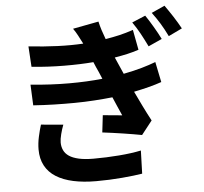

<svg xmlns="http://www.w3.org/2000/svg" viewBox="-60 -925 1120 1052"><g transform="rotate(-5 500.0 -399.5)"><path d="M274 -261Q265 -238 258 -210.5Q251 -183 251 -165Q251 -142 260 -122.5Q269 -103 289 -89.5Q309 -76 342 -68.5Q375 -61 423 -61Q494 -61 563.5 -66.5Q633 -72 685 -83L681 44Q639 51 570 57Q501 63 427 63Q357 63 301.5 51Q246 39 207 14.5Q168 -10 147.5 -48Q127 -86 127 -137Q127 -171 135 -207.5Q143 -244 152 -272ZM829 -447Q798 -436 759 -426Q720 -416 676 -407Q695 -367 715.5 -325Q736 -283 758 -242L699 -167Q678 -171 651.5 -175.5Q625 -180 595.5 -184.5Q566 -189 537 -193Q508 -197 483 -200L494 -294Q523 -291 551 -288.5Q579 -286 600 -284Q588 -310 577 -336Q566 -362 555 -387Q508 -382 455 -378.5Q402 -375 346 -374.5Q290 -374 232.5 -375.5Q175 -377 119 -381L114 -495Q226 -484 325.5 -484Q425 -484 509 -493L493 -531Q486 -545 480 -559.5Q474 -574 468 -588Q395 -582 307 -582.5Q219 -583 128 -592L121 -705Q206 -696 280.5 -693Q355 -690 421 -694V-695Q407 -722 397 -741Q387 -760 373 -780L515 -807Q520 -784 528 -759Q536 -734 546 -708Q588 -715 622.5 -723Q657 -731 699 -745L720 -634Q686 -623 657 -616.5Q628 -610 587 -603L606 -560L628 -510Q685 -521 728.5 -533.5Q772 -546 806 -559ZM773 -817Q782 -804 793 -786.5Q804 -769 814.5 -751Q825 -733 835 -715Q845 -697 852 -682L777 -648Q757 -689 739.5 -721Q722 -753 699 -786ZM883 -862Q892 -849 903.5 -832.5Q915 -816 926.5 -798Q938 -780 948.5 -762.5Q959 -745 967 -730L892 -694Q872 -735 853 -766Q834 -797 810 -829Z"/></g></svg>

Font: SpoqaHanSans-Bold
Style: Regular
Weight: 700
Designer: [Spoqa Han Sans] Dong-huui Kim \uAE40 \uB3D9 \uD718   [Noto Sans] Ryoko NISHIZUKA \u897F \u585A \u6DBC \u5B50  (kana & i
Foundry: Spoqa (http://www.spoqa-han-sans.com)
Version: Version 2.000